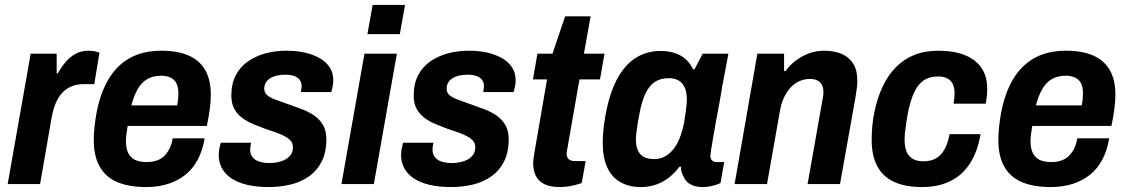

<svg xmlns="http://www.w3.org/2000/svg" viewBox="-20 -744 4553 776"><path d="M11 0 104 -527H209V-448H214Q229 -475 246.5 -495Q264 -515 286.5 -527Q309 -539 337 -539Q352 -539 363.5 -536.5Q375 -534 382 -531L361 -404H319Q292 -404 270.5 -395.5Q249 -387 232.5 -370Q216 -353 205 -326.5Q194 -300 188 -265L142 0Z M571 12Q501 12 454 -8Q407 -28 383 -70.5Q359 -113 359 -178Q359 -204 362 -231.5Q365 -259 370 -287Q385 -367 418 -423Q451 -479 504 -509Q557 -539 633 -539Q698 -539 742.5 -519.5Q787 -500 809.5 -460.5Q832 -421 832 -361Q832 -338 828.5 -308Q825 -278 816 -235H496Q493 -217 491 -201.5Q489 -186 489 -174Q489 -145 498 -126Q507 -107 525.5 -98Q544 -89 573 -89Q594 -89 611.5 -94.5Q629 -100 642 -112Q655 -124 664.5 -142Q674 -160 678 -185H807Q799 -136 779 -98.5Q759 -61 728.5 -37Q698 -13 658.5 -0.5Q619 12 571 12ZM511 -318H696Q699 -333 700 -345Q701 -357 701 -366Q701 -392 693 -407.5Q685 -423 669 -430.5Q653 -438 631 -438Q599 -438 575.5 -424.5Q552 -411 536.5 -384Q521 -357 511 -318Z M1066 12Q1017 12 979 3Q941 -6 915.5 -23Q890 -40 877 -64Q864 -88 864 -117Q864 -130 866.5 -143Q869 -156 872 -167H995Q993 -159 992 -152Q991 -145 991 -140Q991 -121 1001 -108.5Q1011 -96 1029 -90.5Q1047 -85 1069 -85Q1086 -85 1103 -88.5Q1120 -92 1133.5 -99.5Q1147 -107 1155.5 -119Q1164 -131 1164 -149Q1164 -165 1154.5 -175.5Q1145 -186 1129.5 -194Q1114 -202 1094.5 -209Q1075 -216 1053 -223Q1029 -232 1004.5 -242Q980 -252 959.5 -267Q939 -282 927 -304Q915 -326 915 -358Q915 -405 932.5 -439Q950 -473 981 -495Q1012 -517 1052 -528Q1092 -539 1138 -539Q1180 -539 1214 -531Q1248 -523 1273.5 -508Q1299 -493 1313 -471Q1327 -449 1327 -420Q1327 -406 1324 -392.5Q1321 -379 1319 -372H1196Q1198 -382 1198.5 -387.5Q1199 -393 1199 -396Q1199 -411 1191 -421.5Q1183 -432 1168.5 -437Q1154 -442 1132 -442Q1112 -442 1096.5 -438Q1081 -434 1070 -426.5Q1059 -419 1053.5 -408.5Q1048 -398 1048 -386Q1048 -368 1062 -357.5Q1076 -347 1098.5 -339.5Q1121 -332 1147 -322Q1173 -313 1199.5 -303Q1226 -293 1248.5 -278Q1271 -263 1285 -239.5Q1299 -216 1299 -181Q1299 -128 1280 -91Q1261 -54 1228.5 -31Q1196 -8 1154 2Q1112 12 1066 12Z M1465 -606 1486 -724H1617L1596 -606ZM1360 0 1453 -527H1584L1491 0Z M1803 12Q1754 12 1716 3Q1678 -6 1652.5 -23Q1627 -40 1614 -64Q1601 -88 1601 -117Q1601 -130 1603.5 -143Q1606 -156 1609 -167H1732Q1730 -159 1729 -152Q1728 -145 1728 -140Q1728 -121 1738 -108.5Q1748 -96 1766 -90.5Q1784 -85 1806 -85Q1823 -85 1840 -88.5Q1857 -92 1870.5 -99.5Q1884 -107 1892.5 -119Q1901 -131 1901 -149Q1901 -165 1891.5 -175.5Q1882 -186 1866.5 -194Q1851 -202 1831.5 -209Q1812 -216 1790 -223Q1766 -232 1741.5 -242Q1717 -252 1696.5 -267Q1676 -282 1664 -304Q1652 -326 1652 -358Q1652 -405 1669.5 -439Q1687 -473 1718 -495Q1749 -517 1789 -528Q1829 -539 1875 -539Q1917 -539 1951 -531Q1985 -523 2010.5 -508Q2036 -493 2050 -471Q2064 -449 2064 -420Q2064 -406 2061 -392.5Q2058 -379 2056 -372H1933Q1935 -382 1935.5 -387.5Q1936 -393 1936 -396Q1936 -411 1928 -421.5Q1920 -432 1905.5 -437Q1891 -442 1869 -442Q1849 -442 1833.5 -438Q1818 -434 1807 -426.5Q1796 -419 1790.5 -408.5Q1785 -398 1785 -386Q1785 -368 1799 -357.5Q1813 -347 1835.5 -339.5Q1858 -332 1884 -322Q1910 -313 1936.5 -303Q1963 -293 1985.5 -278Q2008 -263 2022 -239.5Q2036 -216 2036 -181Q2036 -128 2017 -91Q1998 -54 1965.5 -31Q1933 -8 1891 2Q1849 12 1803 12Z M2242 12Q2203 12 2179.5 0Q2156 -12 2145.5 -33.5Q2135 -55 2135 -84Q2135 -93 2136.5 -104Q2138 -115 2140 -128L2191 -423H2134L2152 -527H2213L2264 -678H2367L2340 -527H2423L2405 -423H2322L2274 -149Q2273 -145 2271.5 -135.5Q2270 -126 2270 -123Q2270 -109 2278 -101Q2286 -93 2304 -93H2347L2331 -4Q2319 0 2303.5 4Q2288 8 2272 10Q2256 12 2242 12Z M2569 12Q2522 12 2487 -8Q2452 -28 2434 -68Q2416 -108 2416 -166Q2416 -190 2418.5 -216Q2421 -242 2426 -271Q2441 -360 2471.5 -419.5Q2502 -479 2547 -508.5Q2592 -538 2649 -538Q2682 -538 2707.5 -529.5Q2733 -521 2751.5 -504.5Q2770 -488 2781 -464H2787L2820 -527H2924L2899 -395Q2894 -362 2887 -324.5Q2880 -287 2873.5 -252Q2867 -217 2862 -187Q2857 -157 2854 -138Q2851 -119 2851 -115Q2851 -102 2858 -95.5Q2865 -89 2876 -89H2907L2892 -4Q2879 2 2859.5 7Q2840 12 2818 12Q2791 12 2770.5 1Q2750 -10 2741 -34Q2737 -41 2734.5 -50Q2732 -59 2732 -70H2726Q2698 -32 2658.5 -10Q2619 12 2569 12ZM2625 -101Q2647 -101 2666 -111Q2685 -121 2700.5 -139.5Q2716 -158 2727 -186Q2738 -214 2745 -249Q2750 -278 2752 -295Q2754 -312 2755 -322.5Q2756 -333 2756 -341Q2756 -370 2748 -389Q2740 -408 2724 -418Q2708 -428 2683 -428Q2649 -428 2626 -412.5Q2603 -397 2588 -364.5Q2573 -332 2564 -282Q2558 -252 2555.5 -233.5Q2553 -215 2551.5 -203Q2550 -191 2550 -182Q2550 -141 2568 -121Q2586 -101 2625 -101Z M2949 0 3041 -527H3149V-457H3155Q3173 -482 3198 -500.5Q3223 -519 3251.5 -529Q3280 -539 3311 -539Q3352 -539 3382 -526Q3412 -513 3428.5 -486.5Q3445 -460 3445 -419Q3445 -404 3443 -387.5Q3441 -371 3438 -353L3375 0H3244L3303 -334Q3305 -344 3306.5 -353Q3308 -362 3308 -371Q3308 -390 3301.5 -401.5Q3295 -413 3283 -419Q3271 -425 3253 -425Q3232 -425 3212 -416.5Q3192 -408 3176 -391Q3160 -374 3148.5 -349.5Q3137 -325 3132 -294L3080 0Z M3706 12Q3640 12 3594.5 -8.5Q3549 -29 3526 -71.5Q3503 -114 3503 -178Q3503 -205 3505.5 -233.5Q3508 -262 3514 -291Q3526 -349 3547.5 -394.5Q3569 -440 3601 -472.5Q3633 -505 3675.5 -522Q3718 -539 3773 -539Q3835 -539 3879 -521.5Q3923 -504 3946.5 -470Q3970 -436 3970 -384Q3970 -371 3968.5 -356Q3967 -341 3964 -325H3834Q3836 -337 3837 -347.5Q3838 -358 3838 -367Q3838 -389 3831 -404Q3824 -419 3809 -427Q3794 -435 3770 -435Q3736 -435 3712.5 -418.5Q3689 -402 3674 -369Q3659 -336 3649 -286Q3644 -255 3641 -235Q3638 -215 3637 -202.5Q3636 -190 3636 -181Q3636 -151 3644 -131.5Q3652 -112 3669 -102Q3686 -92 3712 -92Q3742 -92 3763 -104Q3784 -116 3797.5 -140.5Q3811 -165 3818 -202H3943Q3932 -134 3901.5 -85.5Q3871 -37 3822 -12.5Q3773 12 3706 12Z M4227 12Q4157 12 4110 -8Q4063 -28 4039 -70.5Q4015 -113 4015 -178Q4015 -204 4018 -231.5Q4021 -259 4026 -287Q4041 -367 4074 -423Q4107 -479 4160 -509Q4213 -539 4289 -539Q4354 -539 4398.5 -519.5Q4443 -500 4465.5 -460.5Q4488 -421 4488 -361Q4488 -338 4484.5 -308Q4481 -278 4472 -235H4152Q4149 -217 4147 -201.5Q4145 -186 4145 -174Q4145 -145 4154 -126Q4163 -107 4181.5 -98Q4200 -89 4229 -89Q4250 -89 4267.5 -94.5Q4285 -100 4298 -112Q4311 -124 4320.5 -142Q4330 -160 4334 -185H4463Q4455 -136 4435 -98.5Q4415 -61 4384.5 -37Q4354 -13 4314.5 -0.5Q4275 12 4227 12ZM4167 -318H4352Q4355 -333 4356 -345Q4357 -357 4357 -366Q4357 -392 4349 -407.5Q4341 -423 4325 -430.5Q4309 -438 4287 -438Q4255 -438 4231.5 -424.5Q4208 -411 4192.5 -384Q4177 -357 4167 -318Z"/></svg>

Font: Archivo SemiCondensed
Style: Bold Italic
Weight: 700
Width: 4
Italic angle: -10°
Designer: Hector Gatti
Foundry: Omnibus-Type
Version: Version 2.001